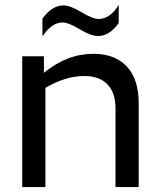

<svg xmlns="http://www.w3.org/2000/svg" viewBox="-20 -758 648 778"><path d="M323 -450Q245 -450 164 -402V0H70V-530H158V-463Q252 -540 358 -540Q446 -540 494 -488.5Q542 -437 542 -340V0H448V-319Q448 -383 415 -416.5Q382 -450 323 -450ZM377 -612Q349 -612 303 -639.5Q257 -667 234 -667Q189 -667 152 -610V-682Q190 -736 237 -736Q265 -736 310.5 -708.5Q356 -681 379 -681Q426 -681 461 -738V-665Q424 -612 377 -612Z"/></svg>

Font: Roundo Medium
Style: Regular
Weight: 500
Designer: Namrata Goyal (Gurmukhi), Shiva Nallaperumal (Latin)
Foundry: Indian Type Foundry
Version: Version 1.000;PS 1.0;hotconv 1.0.88;makeotf.lib2.5.647800